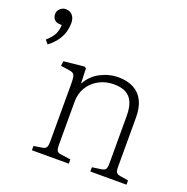

<svg xmlns="http://www.w3.org/2000/svg" viewBox="-134 -887 989 1013"><g transform="rotate(20 360.5 -380.5)"><path d="M152 0V-24L201 -32Q215 -34 221 -43Q227 -52 227 -80V-402Q227 -438 221 -449.5Q215 -461 193 -464L144 -471L147 -498L262 -510L272 -504L275 -420H276Q302 -468 350 -493Q398 -518 451 -518Q501 -518 536.5 -499Q572 -480 590.5 -443Q609 -406 609 -350V-73Q609 -51 614.5 -42.5Q620 -34 639 -31L683 -24V0H480V-24L529 -31Q547 -33 553.5 -41.5Q560 -50 560 -74V-341Q560 -387 547.5 -416.5Q535 -446 509 -460.5Q483 -475 440 -475Q394 -475 356.5 -454.5Q319 -434 297.5 -399Q276 -364 276 -318V-76Q276 -54 281 -44Q286 -34 301 -32L359 -24V0ZM39 -553 21 -574Q52 -601 62.5 -624Q73 -647 74 -675H64Q50 -675 40.5 -680.5Q31 -686 26 -695.5Q21 -705 21 -717Q21 -735 34.5 -748Q48 -761 66 -761Q89 -761 103.5 -745Q118 -729 118 -700Q118 -678 111.5 -653.5Q105 -629 88 -603.5Q71 -578 39 -553Z"/></g></svg>

Font: Literata 18pt ExtraLight
Style: Regular
Weight: 250
Designer: Latin by Veronika Burian and Jose Scaglione. Greek by Irene Vlachou. Cyrillic by Vera Evstafieva.
Foundry: TypeTogether
Version: Version 3.103;gftools[0.9.29]